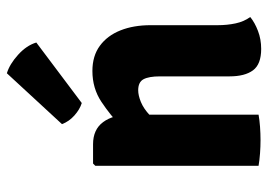

<svg xmlns="http://www.w3.org/2000/svg" viewBox="-136 -674 818 587"><g transform="rotate(-90 273.5 -381.0)"><path d="M125.5 -506Q170.5 -506 193.2 -475.2Q216 -444.5 216 -392.5V0Q199.5 3 178.8 4.5Q158 6 138 6Q118.5 6 97.8 4.5Q77 3 59.5 0V-499L66.5 -506ZM489.5 -125Q489.5 -96 495 -70.2Q500.5 -44.5 514.5 -25.5Q497.5 -11.5 472 -1.8Q446.5 8 417 8Q370 8 351.5 -17Q333 -42 333 -89V-301.5Q333 -335.5 324.2 -351.8Q315.5 -368 290.5 -368Q275 -368 254.8 -359.8Q234.5 -351.5 214.2 -332.5Q194 -313.5 178.5 -282V-419Q214 -453 255.2 -480.5Q296.5 -508 349.5 -508Q395.5 -508 426.5 -485.2Q457.5 -462.5 473.5 -422.5Q489.5 -382.5 489.5 -330ZM342.5 -769.5Q370.5 -761 399 -735.2Q427.5 -709.5 436.5 -679.5L251.5 -540.5Q232 -546.5 213.5 -563Q195 -579.5 187 -601Z"/></g></svg>

Font: Signika
Style: Bold
Weight: 700
Designer: Anna Giedry
Foundry: Anna Giedry
Version: Version 2.001